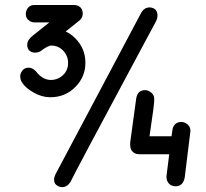

<svg xmlns="http://www.w3.org/2000/svg" viewBox="-20 -753 832 775"><path d="M84 -697.3Q84 -706.1 88.4 -714.4Q98.1 -732.9 118.7 -732.9H278.8Q288.1 -732.9 295.4 -729.5Q314 -720.7 314 -697.3Q313.5 -682.6 303.2 -672.4L245.1 -626Q265.6 -616.2 282.2 -600.1Q324.7 -558.6 324.7 -499.5Q324.7 -443.8 285.6 -403.3Q244.1 -360.4 182.6 -360.4Q149.4 -360.4 115.7 -379.4Q79.1 -399.9 64.9 -427.2Q61.5 -437 61.5 -444.8Q61.5 -453.6 65.9 -461.9Q76.2 -480 96.2 -480Q110.4 -479.5 124.5 -465.8Q150.9 -430.7 185.1 -430.2Q208 -430.2 226.6 -443.4Q254.9 -463.9 254.9 -499.5Q254.9 -522 241.7 -540.5Q220.7 -569.3 185.1 -569.3Q183.6 -569.3 181.6 -568.4Q166 -563.5 147.9 -549.3Q137.2 -541 123 -540.5Q116.7 -540.5 110.8 -542Q89.8 -548.8 89.8 -572.8Q90.3 -591.8 111.3 -608.4L179.2 -662.6H118.7Q110.4 -662.6 102.5 -666.5Q84 -676.8 84 -697.3ZM505.4 -176.8 529.8 -355.5Q530.3 -359.4 531.7 -363.8Q539.1 -389.2 565.9 -389.2Q574.7 -389.2 583 -384.3Q602.5 -373.5 602.5 -353.5Q602.5 -347.7 602.1 -341.3Q601.6 -325.7 591.8 -261.2L583.5 -203.1H672.4Q674.8 -221.2 675.8 -226.6Q676.3 -232.9 678.7 -239.3Q688 -260.7 712.4 -260.7Q721.7 -260.7 730.5 -255.4Q748.5 -244.6 748.5 -226.6V-222.7L725.6 -36.6Q719.2 -1.5 689 -1Q679.2 -1 671.4 -4.9Q651.9 -15.1 651.9 -41.5Q651.9 -43 653.8 -56.6Q658.2 -90.8 663.1 -130.4H542Q531.7 -130.4 523.4 -134.8Q505.4 -144.5 505.4 -168.5ZM203.6 -48.8Q203.6 -48.8 550.3 -702.1Q551.8 -705.1 554.2 -708Q565.9 -723.1 583.5 -723.1Q588.4 -723.1 593.3 -721.7Q615.7 -715.8 615.7 -689.9Q615.7 -679.7 610.4 -668Q603.5 -655.3 565.4 -584.5Q273.9 -41 264.2 -18.1Q251 2 231.4 2.4Q223.6 2.4 215.8 -1Q198.2 -9.3 198.2 -27.3Q198.2 -37.1 203.6 -48.8Z"/></svg>

Font: Vibur
Style: Medium
Weight: 400
Version: Version 1.004